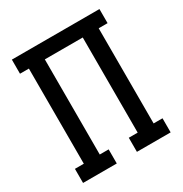

<svg xmlns="http://www.w3.org/2000/svg" viewBox="-171 -863 942 991"><g transform="rotate(-30 300.0 -367.5)"><path d="M39 0V-84H92V-651H39V-735H561V-651H508V-84H561V0H360V-84H413V-651H187V-84H240V0Z"/></g></svg>

Font: Iosevka Slab Medium Extended
Style: Regular
Weight: 500
Width: 7
Monospace: yes
Designer: Belleve Invis
Foundry: Belleve Invis
Version: Version 11.1.1; ttfautohint (v1.8.3)